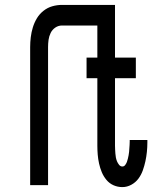

<svg xmlns="http://www.w3.org/2000/svg" viewBox="-20 -755 640 783"><path d="M103 0V-563Q103 -583 105.5 -603.5Q108 -624 114 -643.5Q120 -663 130.5 -680.5Q141 -698 157.5 -711Q174 -724 193.5 -729.5Q213 -735 233 -735H413V-651H233Q218 -651 205.5 -642.5Q193 -634 186.5 -620.5Q180 -607 178 -592.5Q176 -578 176 -563V0ZM479 8Q460 8 443 0.5Q426 -7 414 -21.5Q402 -36 395 -53Q388 -70 384 -88Q380 -106 378.5 -124.5Q377 -143 377 -161V-436H333V-520H377V-735H449V-520H534V-436H449V-161Q449 -153 449.5 -145Q450 -137 450.5 -129Q451 -121 452.5 -113Q454 -105 457 -97.5Q460 -90 465.5 -83Q471 -76 479 -76Q486 -76 490.5 -82Q495 -88 497.5 -94.5Q500 -101 501.5 -108Q503 -115 504.5 -122Q506 -129 506.5 -136Q507 -143 507.5 -150Q508 -157 508.5 -164Q509 -171 509 -178V-184H581V-174Q581 -155 579 -135.5Q577 -116 573 -97.5Q569 -79 562.5 -60.5Q556 -42 544.5 -26.5Q533 -11 515.5 -1.5Q498 8 479 8Z"/></svg>

Font: Iosevka Medium Extended
Style: Regular
Weight: 500
Width: 7
Monospace: yes
Designer: Belleve Invis
Foundry: Belleve Invis
Version: Version 32.5.0; ttfautohint (v1.8.4)